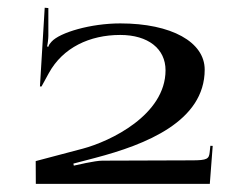

<svg xmlns="http://www.w3.org/2000/svg" viewBox="-20 -714 608 484"><path d="M70 -307.9 70.3 -250.5H508.9L516.2 -346.2L510.3 -346.5L508.6 -330.5C506.9 -313.5 502.4 -309.8 463.8 -309.8L237.9 -309C219.5 -309 173 -297.9 166.1 -296.5L165 -301.6L220 -316C347.6 -349.4 496 -408.1 496 -538.5C496 -607.8 412.7 -655 283.1 -655C208.7 -655 130.7 -632.1 109.9 -608.9C106.1 -604.7 103.5 -601.7 101.9 -596.1L98.7 -596.9C100.3 -603.3 101.9 -616.9 101.9 -624.1V-693.7L92.7 -694.5L80.7 -496.1H84.7L103.1 -529.7C138.3 -593.9 205.9 -625.9 283.1 -625.9C353.5 -625.9 397.3 -591 397.3 -536.9C397.3 -424.1 257.8 -357.7 188.8 -339.3Z"/></svg>

Font: Prida01
Style: Black
Weight: 900
Designer: gluk
Foundry: gluk
Version: Version 00.072